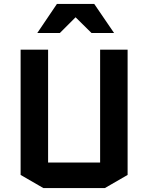

<svg xmlns="http://www.w3.org/2000/svg" viewBox="-20 -953 755 978"><path d="M490 -700H630V-62L514 5H201L85 -62V-700H225V-125H490ZM270 -933H460L561 -785H446L365 -865L285 -785H170Z"/></svg>

Font: Quantico
Style: Bold
Weight: 700
Designer: Matt Desmond
Foundry: MADtype
Version: Version 2.002